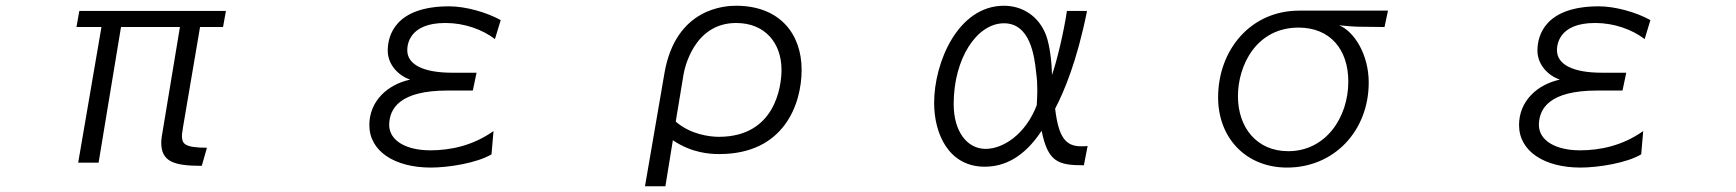

<svg xmlns="http://www.w3.org/2000/svg" viewBox="-20 -536 6040 668"><path d="M700 -22C617 -22 613 -38 613 -66C613 -72 616 -85 617 -95L676 -442H756L766 -498H256L246 -442H333L252 30H323L401 -442H606L546 -80C544 -71 541 -50 541 -40C541 26 584 41 682 41Z M1697 -80C1625 -29 1547 -13 1477 -13C1394 -13 1334 -46 1334 -102C1335 -158 1370 -221 1537 -221H1625L1638 -283H1553C1452 -283 1397 -312 1397 -361V-362C1397 -377 1401 -456 1529 -456H1531C1594 -456 1658 -434 1702 -400L1722 -466C1674 -493 1600 -514 1543 -514C1357 -514 1329 -414 1329 -360C1329 -311 1366 -273 1407 -259C1328 -242 1265 -184 1265 -101C1265 -9 1354 47 1479 47C1541 47 1640 31 1690 1Z M2295 112 2321 -48C2388 -3 2451 0 2483 0C2708 0 2769 -174 2769 -293C2769 -419 2692 -516 2541 -516C2507 -516 2332 -511 2292 -283L2224 112ZM2358 -276C2361 -295 2393 -456 2541 -456C2642 -456 2699 -386 2699 -293C2699 -237 2678 -60 2481 -60C2450 -60 2382 -68 2331 -113Z M3764 -28C3756 -27 3749 -27 3742 -27C3688 -27 3663 -57 3651 -158C3682 -217 3727 -323 3762 -498H3692C3681 -424 3658 -327 3640 -275C3639 -325 3632 -378 3620 -412C3594 -482 3535 -516 3473 -516C3313 -516 3230 -319 3230 -178C3230 -70 3281 44 3406 44C3473 44 3542 13 3604 -81C3626 29 3663 39 3751 39ZM3587 -170C3549 -70 3471 -18 3409 -18C3346 -18 3298 -77 3298 -174C3298 -333 3379 -455 3473 -455C3564 -455 3579 -342 3585 -283C3588 -262 3589 -242 3589 -221C3589 -205 3588 -189 3587 -170Z M4797 -442 4809 -499H4500C4331 -499 4218 -362 4218 -197C4218 -56 4315 47 4458 47C4622 47 4742 -81 4742 -249C4742 -347 4691 -427 4639 -448C4656 -446 4693 -443 4711 -443ZM4462 -10C4352 -10 4287 -93 4287 -201C4287 -310 4352 -440 4498 -440C4607 -440 4671 -365 4671 -252C4671 -128 4593 -10 4462 -10Z M5697 -80C5625 -29 5547 -13 5477 -13C5394 -13 5334 -46 5334 -102C5335 -158 5370 -221 5537 -221H5625L5638 -283H5553C5452 -283 5397 -312 5397 -361V-362C5397 -377 5401 -456 5529 -456H5531C5594 -456 5658 -434 5702 -400L5722 -466C5674 -493 5600 -514 5543 -514C5357 -514 5329 -414 5329 -360C5329 -311 5366 -273 5407 -259C5328 -242 5265 -184 5265 -101C5265 -9 5354 47 5479 47C5541 47 5640 31 5690 1Z"/></svg>

Font: LINE Seed JP App_OTF Regular
Style: Regular
Weight: 400
Designer: LY Corporation & Fontrix & Fontworks
Version: Version 1.002